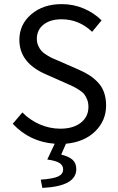

<svg xmlns="http://www.w3.org/2000/svg" viewBox="-20 -688 574 934"><path d="M186 226.1 178.2 186Q239.3 181.6 263.2 170.2Q287.1 158.7 287.1 136.2Q287.1 116.2 269.5 105Q252 93.8 210 87.9L246.1 11.2Q125 2.4 42 -85.9L88.9 -141.1Q125 -104 173.3 -83Q221.7 -62 272.9 -62Q336.4 -62 373.3 -91.1Q410.2 -120.1 410.2 -168Q410.2 -187.5 404.1 -203.4Q397.9 -219.2 389.9 -229.5Q381.8 -239.7 365 -250.5Q348.1 -261.2 336.4 -267.1Q324.7 -272.9 300.8 -283.2L206.1 -325.2Q74.2 -380.9 74.2 -494.1Q74.2 -569.3 132.3 -618.7Q190.4 -668 279.8 -668Q337.4 -668 387.7 -646.5Q438 -625 474.1 -588.9L428.2 -533.2Q364.3 -594.2 279.8 -594.2Q224.6 -594.2 191.9 -568.4Q159.2 -542.5 159.2 -499Q159.2 -481 166 -465.6Q172.9 -450.2 181.9 -440.2Q190.9 -430.2 207.8 -419.9Q224.6 -409.7 235.6 -404.5Q246.6 -399.4 267.1 -391.1L360.8 -350.1Q391.6 -336.9 414.3 -322.3Q437 -307.6 456.5 -287.1Q476.1 -266.6 486.1 -238.3Q496.1 -210 496.1 -174.8Q496.1 -101.1 443.1 -49.1Q390.1 2.9 300.8 11.2L277.8 64Q314.5 72.8 332.8 89.1Q351.1 105.5 351.1 134.8Q351.1 218.3 186 226.1Z"/></svg>

Font: Source Sans Pro
Style: Regular
Weight: 400
Designer: Paul D. Hunt
Foundry: Adobe Systems Incorporated
Version: Version 3.006;hotconv 1.0.111;makeotfexe 2.5.65597